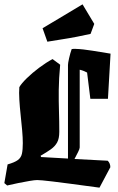

<svg xmlns="http://www.w3.org/2000/svg" viewBox="-20 -850 541 884"><path d="M257 -552Q251 -487 250.5 -435.5Q250 -384 251.5 -338Q253 -292 253 -243Q253 -212 243 -194Q233 -176 214 -162.5Q195 -149 167 -133L169 -127L293 -120V-551Q293 -559 298 -581.5Q303 -604 310 -624Q314 -625 318.5 -625Q323 -625 327 -625Q360 -624 406 -616.5Q452 -609 489 -603L477 -395H396L381 -516Q374 -520 365 -523.5Q356 -527 347 -529V-171Q347 -165 339.5 -150Q332 -135 323 -118L476 -110Q488 -98 488 -80L438 14Q356 3 304 -4Q252 -11 221.5 -14.5Q191 -18 175.5 -19.5Q160 -21 151 -21Q140 -21 116.5 -17Q93 -13 65.5 -7.5Q38 -2 13 4L0 -7L15 -93Q47 -102 62 -113Q77 -124 81 -142.5Q85 -161 85 -191Q85 -216 82 -250Q79 -284 75 -321Q71 -358 69 -391.5Q67 -425 69 -449Q79 -466 103.5 -490Q128 -514 160 -538Q192 -562 222 -578ZM198 -658 176 -720 360 -830 414 -740 397 -694Q371 -688 335 -681Q299 -674 263 -668.5Q227 -663 198 -658Z"/></svg>

Font: Grenze Gotisch Black
Style: Regular
Weight: 900
Designer: Renata Polastri
Foundry: Omnibus-Type
Version: Version 1.001